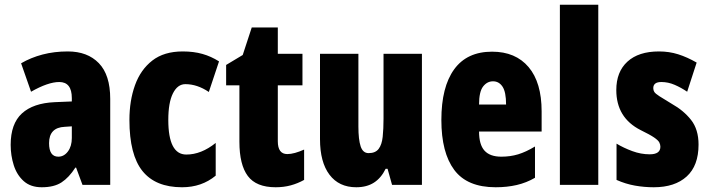

<svg xmlns="http://www.w3.org/2000/svg" viewBox="-20 -873 2991 810"><path d="M266 -656Q349 -656 397 -606.5Q445 -557 445 -456V-93H328L301 -166H298Q271 -124 239.5 -103.5Q208 -83 156 -83Q109 -83 80 -109Q51 -135 38 -176Q25 -217 25 -262Q25 -351 72.5 -394.5Q120 -438 211 -442L283 -445V-459Q283 -527 230 -527Q183 -527 111 -486L69 -606Q110 -630 159.5 -643Q209 -656 266 -656ZM253 -338Q187 -335 187 -269Q187 -212 226 -212Q250 -212 266.5 -234Q283 -256 283 -291V-340Z M748 -83Q636 -83 581 -151.5Q526 -220 526 -367Q526 -448 549.5 -513.5Q573 -579 622.5 -617.5Q672 -656 751 -656Q797 -656 834 -645.5Q871 -635 904 -614L861 -485Q812 -518 762 -518Q729 -518 709.5 -479Q690 -440 690 -367Q690 -221 766 -221Q829 -221 890 -270V-132Q831 -83 748 -83Z M1192 -223Q1207 -223 1225 -228Q1243 -233 1263 -242V-114Q1236 -99 1206.5 -91Q1177 -83 1143 -83Q1061 -83 1025.5 -130.5Q990 -178 990 -275V-513H934V-599L1004 -641L1042 -757H1152V-646H1256V-513H1152V-277Q1152 -223 1192 -223Z M1760 -646V-93H1634L1615 -161H1607Q1588 -122 1557.5 -102.5Q1527 -83 1483 -83Q1410 -83 1370 -136Q1330 -189 1330 -286V-646H1492V-339Q1492 -284 1501.5 -255.5Q1511 -227 1535 -227Q1564 -227 1577.5 -245Q1591 -263 1594.5 -296Q1598 -329 1598 -373V-646Z M2056 -655Q2155 -655 2210 -590Q2265 -525 2265 -403V-318H2001Q2001 -263 2024 -237.5Q2047 -212 2095 -212Q2133 -212 2166 -222Q2199 -232 2237 -255V-123Q2201 -102 2160 -92.5Q2119 -83 2071 -83Q1951 -83 1896.5 -156Q1842 -229 1842 -367Q1842 -506 1896 -580.5Q1950 -655 2056 -655ZM2060 -530Q2035 -530 2018 -508Q2001 -486 2001 -432H2115Q2115 -485 2100 -507.5Q2085 -530 2060 -530Z M2504 -93H2342V-853H2504Z M2927 -263Q2927 -174 2877 -128.5Q2827 -83 2738 -83Q2698 -83 2658.5 -90Q2619 -97 2581 -114V-267Q2611 -249 2647.5 -235.5Q2684 -222 2721 -222Q2766 -222 2766 -254Q2766 -263 2761.5 -272Q2757 -281 2739.5 -293Q2722 -305 2683 -324Q2580 -376 2580 -493Q2580 -570 2627 -613Q2674 -656 2760 -656Q2803 -656 2841 -644Q2879 -632 2919 -609L2879 -486Q2854 -503 2826.5 -515Q2799 -527 2770 -527Q2736 -527 2736 -501Q2736 -492 2740.5 -485Q2745 -478 2762 -467Q2779 -456 2814 -435Q2864 -407 2895.5 -367Q2927 -327 2927 -263Z"/></svg>

Font: Noto Sans Kannada UI ExtraCondensed Black
Style: Regular
Weight: 900
Width: 2
Designer: Jelle Bosma - Monotype Design Team
Foundry: Monotype Imaging Inc.
Version: Version 2.005; ttfautohint (v1.8.4.7-5d5b)